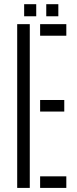

<svg xmlns="http://www.w3.org/2000/svg" viewBox="-20 -918 374 938"><path d="M64 0V-800H125.5V0ZM176 -743.5V-800H304V-743.5ZM176 -373V-429.5H294V-373ZM176 0V-56.5H304V0ZM206 -838.5V-897.5H265V-838.5ZM98 -838.5V-897.5H157V-838.5Z"/></svg>

Font: Big Shoulders Stencil Text Light
Style: Regular
Weight: 300
Designer: Patric King
Foundry: XO Type Co
Version: Version 1.000